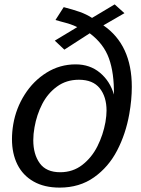

<svg xmlns="http://www.w3.org/2000/svg" viewBox="-20 -843 640 874"><path d="M34.5 -210Q34.5 -243 40.5 -278Q53 -350.5 92.5 -412.8Q132 -475 192.2 -512.5Q252.5 -550 324.5 -550Q389.5 -550 435.2 -511.8Q481 -473.5 498.5 -412.5Q500 -510 476 -577Q452 -644 388.5 -691.5L273 -617L229.5 -658L331.5 -719.5Q317 -727 299.8 -732.8Q282.5 -738.5 257 -745L232.5 -752L270 -810.5Q312.5 -799.5 343 -788.8Q373.5 -778 399 -761.5L502 -823L546.5 -783L450.5 -727.5Q580 -639 580 -447.5Q580 -389 568.5 -324Q552.5 -233.5 513.2 -158Q474 -82.5 408 -35.8Q342 11 251.5 11Q181.5 11 132.8 -16.8Q84 -44.5 59.2 -94.2Q34.5 -144 34.5 -210ZM460 -287Q465 -317 465 -339.5Q465 -402.5 434 -441.2Q403 -480 339 -480Q282 -480 239.8 -449.2Q197.5 -418.5 172.2 -369.5Q147 -320.5 137 -263Q131.5 -232.5 131.5 -205Q131.5 -140.5 161 -99.8Q190.5 -59 254 -59Q311.5 -59 354.5 -92.2Q397.5 -125.5 423.5 -177.2Q449.5 -229 460 -287Z"/></svg>

Font: JuliaMono Italic
Style: Regular
Weight: 400
Italic angle: -9°
Monospace: yes
Designer: cormullion
Foundry: corm
Version: Version 0.049; ttfautohint (v1.8.4)